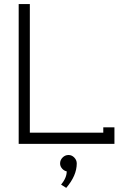

<svg xmlns="http://www.w3.org/2000/svg" viewBox="-20 -699 611 933"><path d="M276.9 198.2Q304.2 165 304.2 133.8Q291 130.9 281.5 119.9Q272 108.9 272 95.2Q272 78.6 284.2 66.4Q296.4 54.2 313 54.2Q329.1 54.2 341.1 66.7Q353 79.1 353 95.2Q353 154.3 301.8 213.9ZM125 -54.2H481.9V-80.1H536.1V0H70.8V-679.2H125Z"/></svg>

Font: Rawengulk
Style: Demibold
Weight: 600
Version: Version 0.92